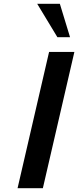

<svg xmlns="http://www.w3.org/2000/svg" viewBox="-20 -997 414 1017"><path d="M351 -800 297 -977H177L284 -800ZM207 0 374 -722H240L73 0Z"/></svg>

Font: Perun SemiBold Italic
Style: Regular
Weight: 400
Italic angle: -12°
Foundry: Copyright (c) Stefan Peev, Context Ltd, 2016
Version: Version 1.026